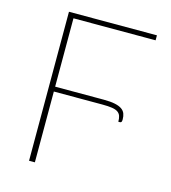

<svg xmlns="http://www.w3.org/2000/svg" viewBox="-106 -789 778 875"><g transform="rotate(15 283.0 -351.5)"><path d="M526.5 -703V-679.5H139V-357H368.5Q401 -357 421.8 -352.5Q442.5 -348 454.2 -339.8Q466 -331.5 470.5 -319.5Q475 -307.5 475 -292.5Q475 -284 473 -280.5Q471 -277 465.5 -277H458.5Q458.5 -293 454.8 -304Q451 -315 441.2 -321.8Q431.5 -328.5 414 -331.2Q396.5 -334 368 -334H139V0H111.5V-703Z"/></g></svg>

Font: Lato Thin
Style: Regular
Weight: 200
Designer: Lukasz Dziedzic
Foundry: tyPoland Lukasz Dziedzic
Version: Version 2.007; 2014-02-27